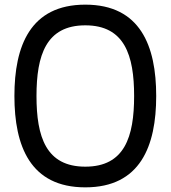

<svg xmlns="http://www.w3.org/2000/svg" viewBox="-20 -792 734 826"><path d="M347 14C584 14 652 -164 652 -379C652 -594 584 -772 347 -772C110 -772 42 -594 42 -379C42 -164 110 14 347 14ZM137 -379C137 -554 178 -683 347 -683C516 -683 557 -554 557 -379C557 -203 516 -75 347 -75C178 -75 137 -203 137 -379Z"/></svg>

Font: Hibana 45 SubMedium
Style: Regular
Weight: 500
Width: 6
Designer: pygmalion
Foundry: ybstudio
Version: Version 2021.007;FEAKit 1.0